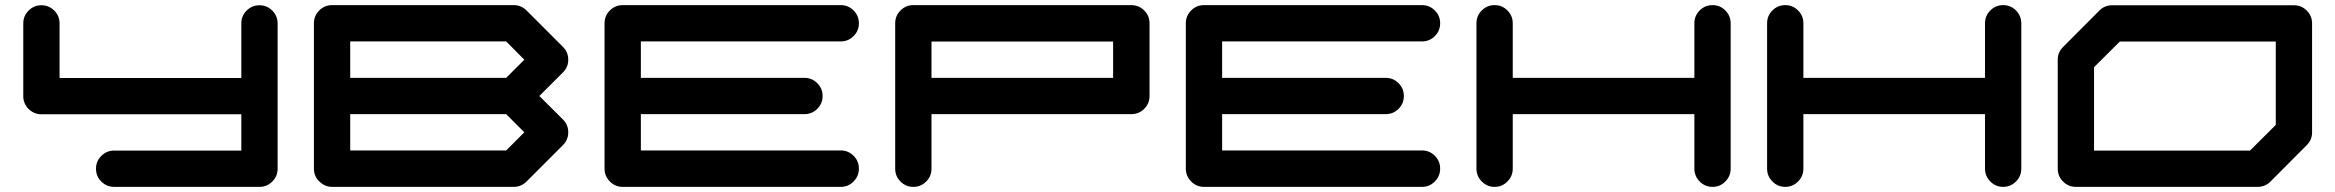

<svg xmlns="http://www.w3.org/2000/svg" viewBox="-20 -729 9110 749"><path d="M1063 -70.8Q1063 -41.5 1042.2 -20.8Q1021.5 0 992.2 0H425.3Q396 0 375.2 -20.8Q354.5 -41.5 354.5 -70.8Q354.5 -100.1 375.2 -120.8Q396 -141.6 425.3 -141.6H921.4V-283.2H141.6Q112.3 -283.2 91.6 -304Q70.8 -324.7 70.8 -354V-637.7Q70.8 -667 91.6 -687.7Q112.3 -708.5 141.6 -708.5Q170.9 -708.5 191.7 -687.7Q212.4 -667 212.4 -637.7V-424.8H921.4V-637.7Q921.4 -667 942.1 -687.7Q962.9 -708.5 992.2 -708.5Q1021.5 -708.5 1042.2 -687.7Q1063 -667 1063 -637.7Z M1954.6 -142.1 2025.4 -212.9 1954.6 -283.7H1346.2V-142.1ZM1954.6 -425.3 2025.4 -496.1 1954.6 -567.4H1346.2V-425.3ZM2084 -354.5 2175.8 -263.2Q2196.8 -242.2 2196.8 -212.9Q2196.8 -183.6 2175.8 -162.6L2034.2 -21Q2013.2 0 1983.9 0H1275.4Q1254.9 0 1238.8 -10.7Q1204.6 -32.7 1204.6 -71.3V-638.2Q1204.6 -667.5 1225.3 -688.2Q1246.1 -709 1275.4 -709H1983.9Q2013.2 -709 2034.2 -688L2175.8 -546.4Q2196.8 -525.9 2196.8 -496.1Q2196.8 -466.8 2175.8 -446.3Z M3259.8 -142.1Q3289.1 -142.1 3309.8 -121.3Q3330.6 -100.6 3330.6 -71.3Q3330.6 -42 3309.8 -21Q3289.1 0 3259.8 0H2409.2Q2379.9 0 2359.1 -21Q2338.4 -42 2338.4 -71.3V-638.2Q2338.4 -667.5 2359.1 -688.2Q2379.9 -709 2409.2 -709H3259.8Q3289.1 -709 3309.8 -688.2Q3330.6 -667.5 3330.6 -638.2Q3330.6 -608.9 3309.8 -588.1Q3289.1 -567.4 3259.8 -567.4H2480V-425.3H3118.2Q3147.5 -425.3 3168.2 -404.5Q3189 -383.8 3189 -354.5Q3189 -325.2 3168.2 -304.4Q3147.5 -283.7 3118.2 -283.7H2480V-142.1Z M4322.3 -425.3V-566.9H3613.8V-425.3ZM4464.4 -354.5Q4464.4 -325.2 4443.6 -304.4Q4422.9 -283.7 4393.1 -283.7H3613.8V-70.8Q3613.8 -41.5 3593 -20.8Q3572.3 0 3543 0Q3513.7 0 3492.9 -20.8Q3472.2 -41.5 3472.2 -70.8V-638.2Q3472.2 -667.5 3492.9 -688.2Q3513.7 -709 3543 -709H4393.1Q4422.9 -709 4443.6 -688.2Q4464.4 -667.5 4464.4 -638.2Z M5527.3 -142.1Q5556.6 -142.1 5577.4 -121.3Q5598.1 -100.6 5598.1 -71.3Q5598.1 -42 5577.4 -21Q5556.6 0 5527.3 0H4676.8Q4647.5 0 4626.7 -21Q4606 -42 4606 -71.3V-638.2Q4606 -667.5 4626.7 -688.2Q4647.5 -709 4676.8 -709H5527.3Q5556.6 -709 5577.4 -688.2Q5598.1 -667.5 5598.1 -638.2Q5598.1 -608.9 5577.4 -588.1Q5556.6 -567.4 5527.3 -567.4H4747.6V-425.3H5385.7Q5415 -425.3 5435.8 -404.5Q5456.5 -383.8 5456.5 -354.5Q5456.5 -325.2 5435.8 -304.4Q5415 -283.7 5385.7 -283.7H4747.6V-142.1Z M6731.4 -638.2V-71.3Q6731.4 -42 6710.7 -21Q6689.9 0 6660.6 0Q6631.3 0 6610.6 -21Q6589.8 -42 6589.8 -71.3V-283.7H5881.3V-71.3Q5881.3 -42 5860.6 -21Q5839.8 0 5810.5 0Q5781.2 0 5760.5 -21Q5739.7 -42 5739.7 -71.3V-638.2Q5739.7 -667.5 5760.5 -688.2Q5781.2 -709 5810.5 -709Q5839.8 -709 5860.6 -688.2Q5881.3 -667.5 5881.3 -638.2V-425.3H6589.8V-638.2Q6589.8 -667.5 6610.6 -688.2Q6631.3 -709 6660.6 -709Q6689.9 -709 6710.4 -688.5Q6731 -668 6731.4 -638.2Z M7865.2 -638.2V-71.3Q7865.2 -42 7844.5 -21Q7823.7 0 7794.4 0Q7765.1 0 7744.4 -21Q7723.6 -42 7723.6 -71.3V-283.7H7015.1V-71.3Q7015.1 -42 6994.4 -21Q6973.6 0 6944.3 0Q6915 0 6894.3 -21Q6873.5 -42 6873.5 -71.3V-638.2Q6873.5 -667.5 6894.3 -688.2Q6915 -709 6944.3 -709Q6973.6 -709 6994.4 -688.2Q7015.1 -667.5 7015.1 -638.2V-425.3H7723.6V-638.2Q7723.6 -667.5 7744.4 -688.2Q7765.1 -709 7794.4 -709Q7823.7 -709 7844.2 -688.5Q7864.7 -668 7865.2 -638.2Z M8857.9 -241.7V-566.9H8249.5L8148.9 -466.8V-141.6H8757.3ZM8928.7 -708.5Q8958 -708.5 8978.8 -687.7Q8999.5 -667 8999.5 -637.7V-212.4Q8999.5 -183.1 8978.5 -162.6L8836.9 -20.5Q8816.4 0 8786.6 0H8078.1Q8048.8 0 8028.1 -20.8Q8007.3 -41.5 8007.3 -70.8V-496.1Q8007.3 -525.4 8028.3 -545.9L8169.9 -688Q8190.4 -708.5 8219.7 -708.5Z"/></svg>

Font: Robtronika
Style: Regular
Weight: 400
Designer: GGBot
Version: 1.00